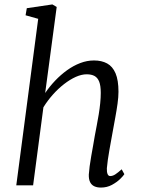

<svg xmlns="http://www.w3.org/2000/svg" viewBox="-20 -837 638 867"><path d="M435.5 10Q418 10 405.5 4Q393 -2 386.8 -14.8Q380.5 -27.5 381 -48.5Q382 -64.5 384.8 -86Q387.5 -107.5 391.8 -131Q396 -154.5 400.2 -178.2Q404.5 -202 408 -223.5Q412 -245.5 416.8 -270Q421.5 -294.5 425.8 -320.2Q430 -346 432.5 -370.8Q435 -395.5 435 -417.5Q435 -450 428 -468Q421 -486 407 -493.8Q393 -501.5 371.5 -501.5Q348.5 -501.5 322.2 -489.8Q296 -478 269.2 -457.2Q242.5 -436.5 218.5 -409.5Q194.5 -382.5 176 -352.5L129.5 0H53.5L152.5 -752L95.5 -768L101 -800L216.5 -817L236 -805.5L184 -417Q204 -446.5 229.2 -473Q254.5 -499.5 283 -520Q311.5 -540.5 342.2 -552.2Q373 -564 404.5 -564Q439 -564 463.8 -550.5Q488.5 -537 501.8 -506Q515 -475 515 -422.5Q515 -399.5 510.8 -368.8Q506.5 -338 500.5 -305.8Q494.5 -273.5 489.5 -245.5Q486 -226 482 -204Q478 -182 474 -159.5Q470 -137 467 -115.8Q464 -94.5 462.5 -77Q462 -60 465.8 -51Q469.5 -42 477.5 -42Q489 -42 500.5 -49.5Q512 -57 529.5 -72.5L541.5 -50.5Q537.5 -43.5 522.8 -29Q508 -14.5 485.5 -2.2Q463 10 435.5 10Z"/></svg>

Font: Merriweather 28pt Light
Style: Italic
Weight: 300
Italic angle: -7.8°
Version: Version 2.101